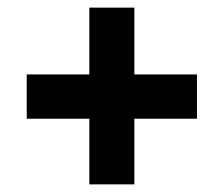

<svg xmlns="http://www.w3.org/2000/svg" viewBox="-20 -576 586 503"><path d="M214 -265V-93H332V-265H496V-381H332V-556H214V-381H50V-265Z"/></svg>

Font: Noto Sans Gurmukhi UI SemiCondensed ExtraBold
Style: Regular
Weight: 800
Width: 4
Designer: Jelle Bosma - Monotype Design Team
Foundry: Monotype Imaging Inc.
Version: Version 2.004